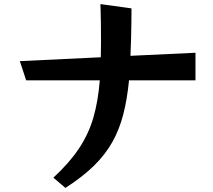

<svg xmlns="http://www.w3.org/2000/svg" viewBox="-20 -843 1040 939"><path d="M611 -450Q602 -358 583 -284Q564 -210 529.5 -148.5Q495 -87 439.5 -32.5Q384 22 300 76L241 26Q320 -47 367 -118Q414 -189 437 -269Q460 -349 468 -450H108L77 -544L473 -563Q473 -581 473.5 -599Q474 -617 474 -636Q474 -685 473.5 -727.5Q473 -770 472 -796.5Q471 -823 471 -823L623 -802Q623 -802 623 -781.5Q623 -761 622.5 -727.5Q622 -694 621 -653Q620 -612 618 -570L936 -585V-450Z"/></svg>

Font: RocknRoll One
Style: Regular
Weight: 400
Designer: Fontworks Inc.
Foundry: Fontworks Inc.
Version: Version 1.100